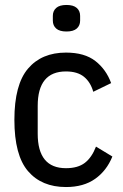

<svg xmlns="http://www.w3.org/2000/svg" viewBox="-20 -742 496 774"><path d="M246 12Q148 12 93 -52Q38 -116 38 -259Q38 -401 93 -465.5Q148 -530 246 -530Q321 -530 364.5 -496Q408 -462 428 -407L356 -372Q345 -411 318.5 -432.5Q292 -454 246 -454Q132 -454 132 -315V-203Q132 -64 246 -64Q294 -64 322 -85.5Q350 -107 367 -151L433 -111Q410 -54 363.5 -21Q317 12 246 12ZM248 -615Q220 -615 206.5 -627Q193 -639 193 -659V-678Q193 -698 206.5 -710Q220 -722 248 -722Q276 -722 289.5 -710Q303 -698 303 -678V-659Q303 -639 289.5 -627Q276 -615 248 -615Z"/></svg>

Font: IBM Plex Sans Cond Text
Style: Regular
Weight: 450
Width: 3
Designer: Mike Abbink, Paul van der Laan, Pieter van Rosmalen
Foundry: Bold Monday
Version: Version 1.3